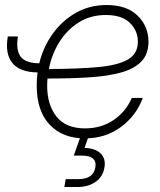

<svg xmlns="http://www.w3.org/2000/svg" viewBox="-20 -545 640 769"><path d="M319.3 9.3Q231.4 9.3 179.2 -45.4Q127 -100.1 127 -203.1Q127 -229 130.4 -254.9Q59.1 -255.9 29.3 -293Q-0.5 -330.1 11.2 -398.9H51.8Q43 -344.7 62.5 -318.4Q82 -292 137.2 -291.5Q153.3 -357.4 191.4 -410.2Q229.5 -462.9 284.4 -493.9Q339.4 -524.9 406.7 -524.9Q487.8 -524.9 531.2 -482.2Q574.7 -439.5 574.7 -377.9Q574.7 -328.1 546.1 -298.6Q517.6 -269 464.1 -254.4Q410.6 -239.7 336.2 -235.1Q261.7 -230.5 170.4 -230.5Q168.9 -215.8 168.9 -201.2Q168.9 -125.5 206.3 -78.1Q243.7 -30.8 320.8 -30.8Q386.2 -30.8 435.5 -64.7Q484.9 -98.6 507.8 -152.8H551.8Q525.9 -82 464.4 -36.4Q402.8 9.3 319.3 9.3ZM175.8 -268.6Q292 -269 371.3 -276.1Q450.7 -283.2 491.5 -306.2Q532.2 -329.1 532.2 -377.9Q532.2 -421.9 500.2 -453.4Q468.3 -484.9 403.8 -484.9Q342.3 -484.9 295.2 -455.1Q248 -425.3 217.5 -376.2Q187 -327.1 175.8 -268.6ZM237.8 204.1 243.2 172.4H293.9Q354 172.4 361.8 125.5Q369.6 78.1 307.1 78.1H275.4L308.1 -13.7H334.5L335 0L318.8 47.4Q361.8 48.8 383.1 69.6Q404.3 90.3 398.4 125.5Q392.1 163.1 362.5 183.6Q333 204.1 289.1 204.1Z"/></svg>

Font: Inter Display ExtraLight
Style: Italic
Weight: 200
Italic angle: -9.39999°
Designer: Rasmus Andersson
Foundry: rsms
Version: Version 4.000;git-a52131595